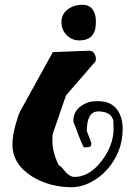

<svg xmlns="http://www.w3.org/2000/svg" viewBox="-20 -728 567 803"><path d="M381 -634Q381 -559 312 -559Q281 -559 259 -581Q237 -603 237 -635.5Q237 -668 262.5 -688Q288 -708 325 -708Q356 -708 370 -684Q382 -666 381 -634ZM201 -510 353 -516Q367 -516 374 -505Q381 -494 381 -483L380 -472L256 -329L201 -169Q199 -165 199 -139Q199 -92 225 -38Q234 -32 242 -24Q248 -15 256 -7Q274 12 291 12Q354 12 406 -56Q454 -120 455 -187L454 -224Q444 -262 391 -262Q343 -262 343 -180Q345 -174 362 -131Q362 -119 358 -115.5Q354 -112 343 -112H330Q317 -138 307.5 -165Q298 -192 287 -218V-224Q287 -263 321 -286Q349 -305 384.5 -305Q420 -305 439.5 -295Q459 -285 471 -268Q493 -237 493 -188Q493 -139 476 -96.5Q459 -54 429.5 -20.5Q400 13 360 34Q320 55 278 55Q236 55 193 44Q150 32 114 10Q32 -42 32 -123Q32 -159 44.5 -204.5Q57 -250 64 -262Z"/></svg>

Font: Miltonian Tattoo
Style: Regular
Weight: 400
Designer: Pablo Impallari
Foundry: Pablo Impallari
Version: Version 1.008